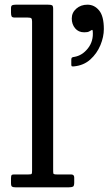

<svg xmlns="http://www.w3.org/2000/svg" viewBox="-20 -800 464 820"><path d="M98.5 -725C106.2 -725 111.2 -724 113.5 -722C115.8 -720 117 -715.3 117 -708V-72C117 -64 116.4 -59.2 115.2 -57.5C114.1 -55.8 109.5 -55 101.5 -55H39.5C33.5 -55 29.9 -53.7 28.8 -51C27.6 -48.3 27 -44 27 -38V-18C27 -10 28.4 -5 31.2 -3C34.1 -1 39.2 0 46.5 0H273.5C282.2 0 288.2 -1 291.8 -3C295.2 -5 297 -10.7 297 -20V-42C297 -50.7 292.5 -55 283.5 -55H222.5C213.2 -55 208.2 -56.5 207.8 -59.5C207.2 -62.5 207 -68.3 207 -77V-762C207 -770.7 205.4 -775.8 202.2 -777.5C199.1 -779.2 193.2 -780 184.5 -780H47.5C41.2 -780 36.2 -779.2 32.5 -777.8C28.8 -776.2 27 -772 27 -765V-746C27 -739 27.8 -733.8 29.5 -730.2C31.2 -726.8 35.8 -725 43.5 -725ZM286.5 -721C286.5 -704.7 291.2 -690.8 300.8 -679.2C310.2 -667.8 323.2 -662 339.5 -662C344.8 -662 349.4 -662.3 353.2 -663C357.1 -663.7 361 -665.3 365 -668C367.7 -669.7 370.1 -671 372.2 -672C374.4 -673 375.7 -671.5 376 -667.5C378.7 -638.8 371.8 -614.2 355.5 -593.5C339.2 -572.8 319.7 -560.7 297 -557C293.3 -556.7 290.3 -555.8 288 -554.5C285.7 -553.2 284.5 -550.2 284.5 -545.5V-524C284.5 -519.7 285.5 -517.2 287.5 -516.8C289.5 -516.2 292.3 -516.2 296 -516.5C323.7 -519.2 346.9 -529 365.8 -546C384.6 -563 398.9 -583.3 408.8 -607C418.6 -630.7 423.5 -653.7 423.5 -676C423.5 -712.7 416.8 -739.2 403.2 -755.5C389.8 -771.8 373.2 -780 353.5 -780C334.5 -780 318.6 -774.3 305.8 -763C292.9 -751.7 286.5 -737.7 286.5 -721Z"/></svg>

Font: Besley*
Style: Regular
Weight: 400
Designer: Owen Earl
Foundry: indestructible type*
Version: Version 3.000; ttfautohint (v1.8.3)